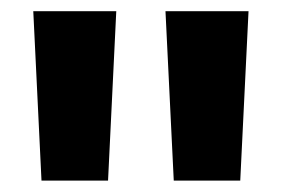

<svg xmlns="http://www.w3.org/2000/svg" viewBox="-20 -723 500 341"><path d="M39.1 -703.1 53.7 -402.3H171.9L186.5 -703.1ZM273.9 -703.1 288.6 -402.3H406.7L421.4 -703.1Z"/></svg>

Font: Wand UI Pro Black
Style: Regular
Weight: 900
Designer: Andreas Faust
Version: Version 1.003;FEAKit 1.0